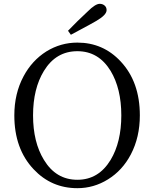

<svg xmlns="http://www.w3.org/2000/svg" viewBox="-20 -969 809 1005"><path d="M385 16Q249 16 156 -83Q55 -190 55 -365Q55 -479 103 -569Q147 -652 223 -700Q298 -746 385 -746Q520 -746 612 -647Q712 -540 712 -365Q712 -251 665 -161Q621 -77 545 -30Q471 16 385 16ZM385 -28Q496 -28 559 -132Q615 -225 615 -365Q615 -505 559 -598Q496 -701 385 -701Q273 -701 210 -598Q153 -505 153 -365Q153 -225 210 -132Q273 -28 385 -28ZM351 -787 336 -808Q382 -856 439 -909Q479 -949 502 -949Q517 -949 527.5 -940Q538 -931 538 -916Q538 -891 485 -860Q471 -853 444 -837Q382 -804 351 -787Z"/></svg>

Font: Cactus Classical Serif
Style: Regular
Weight: 400
Designer: Henry Chan (via Glyphwiki)、田海東、宇文滿月
Foundry: Moonlit Owen
Version: Version 1.000